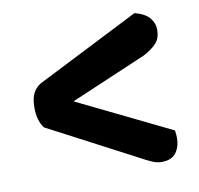

<svg xmlns="http://www.w3.org/2000/svg" viewBox="-59 -581 601 581"><g transform="rotate(-10 241.0 -290.0)"><path d="M449 -148Q450 -142 450.5 -136Q451 -130 451 -124Q451 -98 437.5 -79.5Q424 -61 393 -61Q379 -61 364 -67.5Q349 -74 329 -85L60 -226Q42 -250 42 -289Q42 -318 50.5 -334Q59 -350 74 -359L390 -519Q423 -510 436 -493.5Q449 -477 449 -458Q449 -432 435.5 -417Q422 -402 396 -388L162 -288Z"/></g></svg>

Font: Baloo 2 SemiBold
Style: Regular
Weight: 600
Designer: Sarang Kulkarni and Ek Type
Foundry: Ek Type
Version: Version 1.640;hotconv 1.0.111;makeotfexe 2.5.65597; ttfautoh